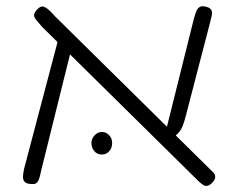

<svg xmlns="http://www.w3.org/2000/svg" viewBox="-20 -593 782 630"><path d="M676 7Q668 15 661 16.5Q654 18 648 14.5Q642 11 634 4L118 -505Q106 -519 98.5 -528Q91 -537 92 -545Q93 -553 103 -563Q113 -573 121 -571.5Q129 -570 139 -561.5Q149 -553 161 -539L677 -30Q684 -24 685.5 -17.5Q687 -11 684.5 -5Q682 1 676 7ZM74 10Q64 8 59.5 2Q55 -4 55.5 -14.5Q56 -25 59 -39L173 -471L219 -452L115 -33Q111 -12 106.5 -2Q102 8 95 10Q88 12 74 10ZM541 -138 520 -146 616 -531Q620 -545 624 -555.5Q628 -566 636 -570.5Q644 -575 659 -570Q670 -567 673.5 -560Q677 -553 675 -543Q673 -533 669 -518L590 -214Q585 -194 579.5 -180Q574 -166 565 -156.5Q556 -147 541 -138ZM314 -86Q299 -86 289.5 -97Q280 -108 280 -124Q280 -138 290.5 -149Q301 -160 314 -160Q328 -160 338 -149.5Q348 -139 348 -124Q348 -108 338.5 -97Q329 -86 314 -86Z"/></svg>

Font: Fredoka SemiExpanded Light
Style: Regular
Weight: 300
Width: 6
Designer: Ben Nathan
Foundry: Milena B. Brandão, Ben Nathan
Version: Version 2.001